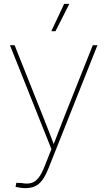

<svg xmlns="http://www.w3.org/2000/svg" viewBox="-20 -762 553 988"><path d="M60.1 199.7 64 178.7 90.3 179.7Q119.6 185.5 140.6 179.7Q161.6 173.8 178 153.3Q194.3 132.8 209 95.2L244.6 5.4L31.2 -529.3H55.2L200.7 -164.1Q216.3 -126 230.7 -87.9Q245.1 -49.8 259.8 -11.7H252.9Q268.1 -49.8 282.5 -87.9Q296.9 -126 312 -164.1L457.5 -529.3H481.4L230 103Q214.8 141.1 198.5 163.6Q182.1 186 161.1 196Q140.1 206.1 110.8 206.1Q97.2 206.1 86.2 204.3Q75.2 202.6 60.1 199.7ZM244.1 -601.6 310.1 -742.2H336.9L265.6 -601.6Z"/></svg>

Font: Inter 24pt Thin
Style: Regular
Weight: 250
Designer: Rasmus Andersson
Foundry: rsms
Version: Version 4.001;git-66647c0bb